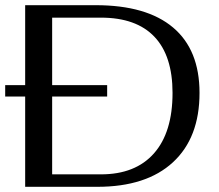

<svg xmlns="http://www.w3.org/2000/svg" viewBox="-22 -720 845 740"><path d="M747 -362Q747 -189 644.5 -94.5Q542 0 353 0H75V-348H-2V-392H75V-700H347Q543 -700 645 -614Q747 -528 747 -362ZM643 -362Q643 -505 573 -578.5Q503 -652 367 -652H179V-392H391V-348H179V-48H367Q500 -48 571.5 -129Q643 -210 643 -362Z"/></svg>

Font: Fahkwang
Style: Regular
Weight: 400
Version: Version 1.000; ttfautohint (v1.6)